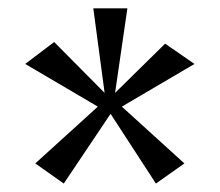

<svg xmlns="http://www.w3.org/2000/svg" viewBox="-20 -744 523 457"><path d="M283.2 -724.1 253.9 -522.9 373 -640.1 442.9 -591.8 270 -490.2 418.9 -355 351.1 -307.1 243.2 -473.1 131.8 -307.1 64 -355 212.9 -490.2 40 -591.8 108.9 -644 229 -522.9 202.1 -724.1Z"/></svg>

Font: Stilu Light
Style: Regular
Weight: 300
Designer: Genilson Lima Santos
Foundry: Genilson Lima Santos
Version: Version 1.200;PS 001.200;hotconv 1.0.88;makeotf.lib2.5.64775